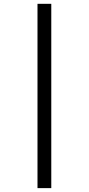

<svg xmlns="http://www.w3.org/2000/svg" viewBox="-20 -889 462 1000"><path d="M175.3 -869.1H247.1V90.8H175.3Z"/></svg>

Font: MerriweatherLight
Style: Regular
Weight: 300
Designer: Eben Sorkin ( sorkintype@gmail.com )
Foundry: Eben Sorkin
Version: Version 1.055; ttfautohint (v1.4.1)